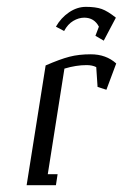

<svg xmlns="http://www.w3.org/2000/svg" viewBox="-20 -543 361 563"><path d="M58.1 0 113.8 -351.1Q156.2 -369.6 183.8 -376.7Q211.4 -383.8 246.1 -383.8Q291 -383.8 320.8 -356.9L292 -279.8L266.1 -288.1L262.2 -346.2Q250.5 -352.1 233.9 -352.1Q203.1 -352.1 168.9 -341.8L120.1 -32.2H148.9L144 0ZM144 -464.8Q158.7 -490.7 182.4 -506.8Q206.1 -522.9 231.9 -522.9Q260.7 -522.9 278.3 -516.6Q295.9 -510.3 319.8 -491.2L284.2 -423.8L259.8 -438L270 -464.8Q256.3 -491.2 227.1 -491.2Q210.9 -491.2 194.8 -481.7Q178.7 -472.2 168 -452.1Z"/></svg>

Font: Gawaa
Style: Italic
Weight: 400
Designer: T. Christopher White
Version: Version 1.0